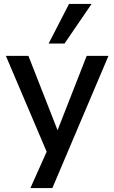

<svg xmlns="http://www.w3.org/2000/svg" viewBox="-20 -779 583 979"><path d="M135 180 233 -39V30L10 -494H125L279 -101H268L422 -494H533L247 180ZM228 -557 332 -759H447L309 -557Z"/></svg>

Font: Nunito Sans 9pt SemiBold
Style: Regular
Weight: 600
Version: Version 3.101;gftools[0.9.27]